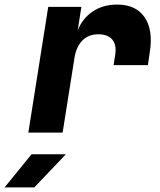

<svg xmlns="http://www.w3.org/2000/svg" viewBox="-82 -580 702 840"><path d="M42 0 129 -550H274L258 -447Q279 -500 324 -530Q369 -560 430 -560Q513 -560 551 -504Q589 -448 573 -350L565 -295H415L422 -340Q429 -383 409.5 -406.5Q390 -430 348 -430Q306 -430 279 -403.5Q252 -377 244 -328L192 0ZM-62 240 56 95H206L68 240Z"/></svg>

Font: JetBrains Mono NL ExtraBold
Style: Italic
Weight: 800
Italic angle: -9°
Monospace: yes
Designer: Philipp Nurullin, Konstantin Bulenkov
Foundry: JetBrains
Version: Version 2.305; ttfautohint (v1.8.4.7-5d5b)